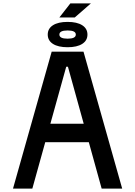

<svg xmlns="http://www.w3.org/2000/svg" viewBox="-20 -1102 790 1122"><path d="M282 -800H468L694 0H574L377 -712H367L169 0H56ZM185 -379H565V-271H185ZM259 -900Q259 -935 289.5 -954.5Q320 -974 375 -974Q430 -974 460.5 -954.5Q491 -935 491 -900Q491 -865 460.5 -845.5Q430 -826 375 -826Q320 -826 289.5 -845.5Q259 -865 259 -900ZM423 -900Q423 -912 411 -918Q399 -924 375 -924Q351 -924 339 -918Q327 -912 327 -900Q327 -888 339 -882Q351 -876 375 -876Q399 -876 411 -882Q423 -888 423 -900ZM391 -1082H511L417 -1000H327Z"/></svg>

Font: Martian Mono VF sWd Rg
Style: Regular
Weight: 400
Width: 6
Monospace: yes
Designer: Roman Shamin
Foundry: Evil Martians
Version: Version 1.100